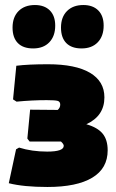

<svg xmlns="http://www.w3.org/2000/svg" viewBox="-20 -736 464 765"><path d="M119 -716Q157 -716 178.5 -694.5Q200 -673 200 -634Q200 -592 176.5 -567.5Q153 -543 112 -543Q72 -543 51 -564.5Q30 -586 30 -626Q30 -668 54 -692Q78 -716 119 -716ZM312 -716Q350 -716 371.5 -694.5Q393 -673 393 -634Q393 -592 369.5 -567.5Q346 -543 305 -543Q265 -543 244 -564.5Q223 -586 223 -626Q223 -668 247 -692Q271 -716 312 -716ZM169 9Q74 9 15 -6L44 -141L56 -148Q107 -132 168 -132Q234 -132 234 -155Q234 -162 223 -172H98L89 -184L100 -299L210 -298Q220 -307 220 -319Q220 -331 210 -334Q200 -337 166 -337Q108 -337 46 -331L32 -340L45 -474Q92 -480 171 -480Q281 -480 338.5 -446Q396 -412 396 -348Q396 -274 324 -241Q369 -228 389 -203.5Q409 -179 409 -137Q409 -65 347.5 -28Q286 9 169 9Z"/></svg>

Font: Alegreya Sans SC Black
Style: Regular
Weight: 900
Designer: Juan Pablo del Peral
Foundry: Huerta Tipografica
Version: Version 2.007